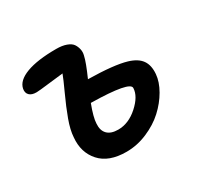

<svg xmlns="http://www.w3.org/2000/svg" viewBox="-117 -614 831 803"><g transform="rotate(-30 298.0 -213.0)"><path d="M280.8 46.9Q195.3 46.9 153.8 0.2Q112.3 -46.4 119.1 -116.2Q121.1 -150.4 137.9 -196.5Q154.8 -242.7 179.7 -296.6Q204.6 -350.6 211.9 -371.1Q189.9 -369.1 140.6 -363Q91.3 -356.9 78.1 -356.9Q55.7 -356.9 44.7 -367.9Q33.7 -378.9 37.1 -397.9Q43.9 -433.6 96.4 -453.4Q148.9 -473.1 240.2 -473.1Q269 -473.1 288.8 -465.8Q308.6 -458.5 316.7 -446.8Q324.7 -435.1 327.9 -420.4Q331.1 -405.8 327.1 -391.1Q321.3 -362.8 292 -296.9Q416.5 -294.9 474.1 -277.8Q516.6 -265.1 534.4 -240Q552.2 -214.8 548.8 -173.8Q545.9 -137.7 523.4 -98.6Q501 -59.6 465.8 -27.3Q430.7 4.9 381.3 25.9Q332 46.9 280.8 46.9ZM230 -118.2Q227.5 -85.9 244.6 -68.4Q261.7 -50.8 296.9 -50.8Q347.2 -50.8 391.8 -90.8Q436.5 -130.9 438 -169.9Q440.9 -202.1 252.9 -205.1Q231 -147.5 230 -118.2Z"/></g></svg>

Font: Shantell Sans Bouncy
Style: Italic
Weight: 500
Italic angle: -11.31°
Designer: Stephen Nixon, Anya Danilova, Shantell Martin
Foundry: Arrow Type
Version: Version 1.006;[9816181b4]